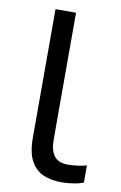

<svg xmlns="http://www.w3.org/2000/svg" viewBox="-83 -762 515 820"><g transform="rotate(10 174.0 -352.0)"><path d="M243 10Q199 10 164.5 -4.5Q130 -19 110 -55.5Q90 -92 90 -157V-714H179V-165Q179 -117 197.5 -93Q216 -69 256 -69Q278 -69 301.5 -72.5Q325 -76 338 -80V-6Q324 1 296.5 5.5Q269 10 243 10Z"/></g></svg>

Font: uhindi15
Style: Book
Weight: 400
Designer: Jelle Bosma - Monotype Design Team
Foundry: Monotype Imaging Inc.
Version: Version 2.003